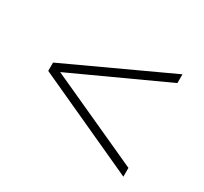

<svg xmlns="http://www.w3.org/2000/svg" viewBox="-102 -662 784 739"><g transform="rotate(30 290.0 -292.5)"><path d="M517 -65 63 -273V-310L517 -520V-481L105 -292L517 -104Z"/></g></svg>

Font: Georama ExtraExtended ExtraLight
Style: Regular
Weight: 200
Width: 8
Designer: Jean-Baptiste Levee
Foundry: Production Type
Version: Version 1.000